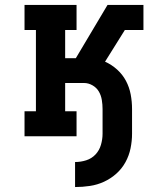

<svg xmlns="http://www.w3.org/2000/svg" viewBox="-20 -550 640 775"><path d="M283 205V104Q306 104 328 97Q350 90 365.5 73.5Q381 57 387.5 34.5Q394 12 394 -10V-110Q394 -128 391 -146.5Q388 -165 379 -180.5Q370 -196 353.5 -205.5Q337 -215 319 -215H243V-101H289V0H79V-101H125V-429H79V-530H289V-429H243V-315H286L414 -530H559V-429H484L404 -301Q431 -289 453 -269Q475 -249 488.5 -223.5Q502 -198 507.5 -169Q513 -140 513 -110V-10Q513 19 507 48.5Q501 78 486.5 104.5Q472 131 449.5 151Q427 171 400 183.5Q373 196 343 200.5Q313 205 283 205Z"/></svg>

Font: Iosevka Curly Slab Extended
Style: Bold
Weight: 700
Width: 7
Monospace: yes
Designer: Belleve Invis
Foundry: Belleve Invis
Version: Version 11.1.0; ttfautohint (v1.8.3)